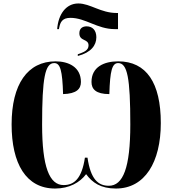

<svg xmlns="http://www.w3.org/2000/svg" viewBox="-20 -1078 995 1108"><path d="M310 -910H320L322 -920C328 -949 339 -975 386 -975C474 -975 541 -910 642 -910H661V-1003H654C561 -1003 501 -1058 432 -1058C360 -1058 316 -994 310 -910ZM429 -765V-755C506 -775 536 -817 536 -863C536 -903 514 -926 480 -926C456 -926 438 -914 438 -886C438 -838 491 -856 491 -816C491 -786 461 -776 429 -765ZM298 10C380 10 441 -25 477 -73C513 -24 561 10 649 10C816 10 908 -142 908 -368C908 -600 825 -724 662 -724C581 -724 508 -692 508 -605C508 -564 533 -535 611 -535C615 -671 627 -714 662 -714C715 -714 732 -629 732 -359C732 -109 690 -6 608 -6C547 -6 503 -43 485 -168H470C452 -47 408 -10 347 -10C265 -10 223 -115 223 -359C223 -629 240 -714 293 -714C328 -714 340 -671 344 -535C422 -537 447 -565 447 -605C447 -692 374 -724 301 -724C139 -724 47 -592 47 -360C47 -134 130 10 298 10Z"/></svg>

Font: Noto Serif Display ExtraCondensed Black
Style: Regular
Weight: 900
Width: 2
Designer: Monotype Design Team
Foundry: Monotype Imaging Inc.
Version: Version 2.009